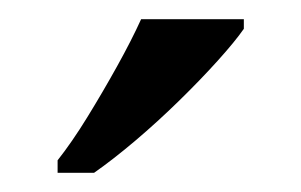

<svg xmlns="http://www.w3.org/2000/svg" viewBox="-20 -786 314 200"><path d="M40 -619Q55 -638 71 -664Q87 -690 102 -717Q117 -744 127 -766H234V-756Q225 -743 207 -723Q189 -703 166.5 -681Q144 -659 121 -639.5Q98 -620 78 -606H40Z"/></svg>

Font: Noto Serif NP Hmong
Style: Regular
Weight: 400
Designer: Dalton Maag Ltd
Foundry: Dalton Maag Ltd
Version: Version 1.001